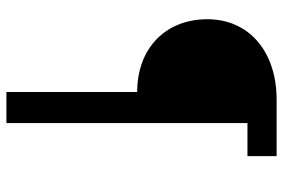

<svg xmlns="http://www.w3.org/2000/svg" viewBox="-162 -578 883 599"><g transform="rotate(90 279.5 -278.5)"><path d="M267 143H364V-609H467V-700H291C141 -700 40 -614 40 -484C40 -353 131 -265 267 -265Z"/></g></svg>

Font: Fixel Display Medium
Style: Regular
Weight: 500
Designer: AlfaBravo + MacPaw
Foundry: Kyrylo Tkachov, Marchela Mozhyna, Serhii Makarenko, Maria Weinstein, Zakhar Kryvoshyya
Version: Version 1.211